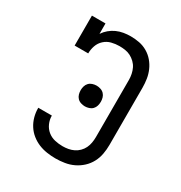

<svg xmlns="http://www.w3.org/2000/svg" viewBox="-175 -870 950 1005"><g transform="rotate(30 300.0 -367.5)"><path d="M303 8Q277 8 250.5 4Q224 0 200 -10Q176 -20 155.5 -36.5Q135 -53 121 -75Q107 -97 100 -122.5Q93 -148 93 -174Q93 -175 93 -176Q93 -177 93 -177H175Q175 -177 175 -176.5Q175 -176 175 -175Q175 -152 185 -129.5Q195 -107 213.5 -92Q232 -77 255.5 -71.5Q279 -66 303 -66Q320 -66 337 -69Q354 -72 369.5 -79.5Q385 -87 397.5 -99.5Q410 -112 417.5 -127.5Q425 -143 428 -160.5Q431 -178 431 -195V-540Q431 -557 427.5 -574.5Q424 -592 416.5 -607.5Q409 -623 396 -635.5Q383 -648 367.5 -656Q352 -664 334.5 -666.5Q317 -669 300 -669Q276 -669 252.5 -663Q229 -657 211 -640.5Q193 -624 185 -601Q177 -578 177 -554H95V-735H177V-672Q189 -690 205.5 -704Q222 -718 242 -727Q262 -736 283.5 -739.5Q305 -743 326 -743Q352 -743 378 -738Q404 -733 427 -719.5Q450 -706 467 -686Q484 -666 494.5 -642Q505 -618 509 -592Q513 -566 513 -540V-195Q513 -167 508 -139.5Q503 -112 490 -87.5Q477 -63 456.5 -44Q436 -25 411 -13Q386 -1 358 3.5Q330 8 303 8ZM300 -305Q288 -305 275.5 -309Q263 -313 254.5 -322Q246 -331 242.5 -343Q239 -355 239 -368Q239 -380 242.5 -392Q246 -404 254.5 -413Q263 -422 275.5 -426Q288 -430 300 -430Q312 -430 324.5 -426Q337 -422 345.5 -413Q354 -404 357.5 -392Q361 -380 361 -368Q361 -355 357.5 -343Q354 -331 345.5 -322Q337 -313 324.5 -309Q312 -305 300 -305Z"/></g></svg>

Font: Iosevka Slab Extended
Style: Regular
Weight: 400
Width: 7
Monospace: yes
Designer: Belleve Invis
Foundry: Belleve Invis
Version: Version 11.1.1; ttfautohint (v1.8.3)